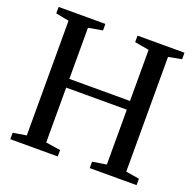

<svg xmlns="http://www.w3.org/2000/svg" viewBox="-129 -878 1030 1013"><g transform="rotate(20 385.5 -371.5)"><path d="M106 -48.5V-692.5L32 -706.5V-743H294.5V-706.5L215 -692.5V-405.5H555.5V-692.5L475 -706.5V-743H738.5V-706.5L664.5 -692.5V-48.5L740 -36V0H477V-36L555.5 -48.5V-356.5H215V-48.5L297.5 -36V0H31V-36Z"/></g></svg>

Font: Merriweather 72pt
Style: Regular
Weight: 400
Version: Version 2.100